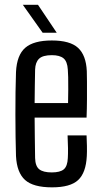

<svg xmlns="http://www.w3.org/2000/svg" viewBox="-20 -777 424 804"><path d="M198 7.5Q119 7.5 84.8 -23.5Q50.5 -54.5 47 -123.5Q46 -159.5 45.2 -204.2Q44.5 -249 44.5 -296.8Q44.5 -344.5 45 -390.5Q45.5 -436.5 47 -475.5Q50.5 -546.5 85.8 -577Q121 -607.5 197 -607.5Q273.5 -607.5 307 -576.5Q340.5 -545.5 343.5 -479Q344 -467.5 344.2 -435.2Q344.5 -403 344.2 -362.2Q344 -321.5 342.5 -284.5H125Q125 -243 125.8 -200.8Q126.5 -158.5 127 -115Q128 -81 144.5 -68Q161 -55 196.5 -55Q232 -55 247.2 -68Q262.5 -81 264 -115Q265 -130 264.8 -156Q264.5 -182 263 -210H342.5Q343.5 -193 344 -166.2Q344.5 -139.5 343.5 -123.5Q340 -53.5 307.2 -23Q274.5 7.5 198 7.5ZM125 -345.5H265Q265.5 -373.5 265.8 -402.2Q266 -431 265.5 -453.8Q265 -476.5 264 -485.5Q262 -519.5 246 -532.8Q230 -546 197 -546Q159 -546 143.5 -531Q128 -516 127 -485.5Q126.5 -451.5 125.8 -416.2Q125 -381 125 -345.5ZM158.5 -640 75.5 -757H139L217.5 -640Z"/></svg>

Font: Big Shoulders Text Thin
Style: Regular
Weight: 400
Version: Version 2.002